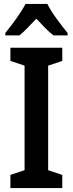

<svg xmlns="http://www.w3.org/2000/svg" viewBox="-20 -957 370 977"><path d="M297 0H33V-67L105 -91V-623L33 -647V-714H297V-647L225 -623V-91L297 -67ZM221 -937Q238 -903 267.5 -862.5Q297 -822 324 -789V-777H252Q231 -793 209.5 -815Q188 -837 165 -862Q141 -837 119.5 -814.5Q98 -792 79 -777H7V-789Q24 -810 44 -836.5Q64 -863 81.5 -889.5Q99 -916 110 -937Z"/></svg>

Font: Noto Sans Lao Looped Condensed SemiBold
Style: Regular
Weight: 600
Width: 3
Designer: Mark Frömberg, Ben Mitchell
Foundry: The Fontpad Ltd
Version: Version 1.002; ttfautohint (v1.8.4.7-5d5b)